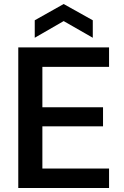

<svg xmlns="http://www.w3.org/2000/svg" viewBox="-20 -936 618 956"><path d="M71 0V-700H523V-603H191V-402H493V-307H191V-97H523V0ZM153 -748V-835L297 -916L442 -835V-748L297 -831Z"/></svg>

Font: AWOL-DM SemiBold
Style: Regular
Weight: 600
Designer: Colophon Foundry, Jonny Pinhorn, Mikhail Sharanda
Foundry: Colophon Foundry
Version: Version 1.000;Glyphs 3.2.3 (3260)